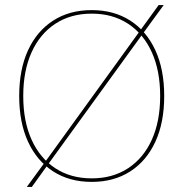

<svg xmlns="http://www.w3.org/2000/svg" viewBox="-20 -710 726 760"><path d="M170 -59 160 -71 542 -599 555 -590ZM86 30 160 -71 170 -59 106 30ZM555 -590 542 -599 608 -690H628ZM343 -670Q431 -670 495.5 -628.5Q560 -587 595 -511Q630 -435 630 -330Q630 -225 595 -149Q560 -73 495.5 -31.5Q431 10 343 10Q255 10 190.5 -31.5Q126 -73 91 -149Q56 -225 56 -330Q56 -435 91 -511Q126 -587 190.5 -628.5Q255 -670 343 -670ZM343 -656Q260 -656 199 -616Q138 -576 105 -503Q72 -430 72 -330Q72 -230 105 -157Q138 -84 199 -44Q260 -4 343 -4Q426 -4 487 -44Q548 -84 581 -157Q614 -230 614 -330Q614 -430 581 -503Q548 -576 487 -616Q426 -656 343 -656Z"/></svg>

Font: Kantumruy Pro Thin
Style: Regular
Weight: 250
Version: Version 1.002